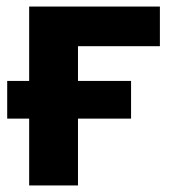

<svg xmlns="http://www.w3.org/2000/svg" viewBox="-20 -566 531 586"><path d="M468 -546H69V-319H2V-204H69V0H218V-204H380V-319H218V-425H468Z"/></svg>

Font: Passageway
Style: Regular
Weight: 700
Foundry: Ascender Corporation
Version: Version 1.11